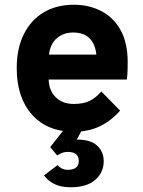

<svg xmlns="http://www.w3.org/2000/svg" viewBox="-20 -543 604 809"><path d="M291 12Q179 12 114.8 -60Q50.5 -132 50.5 -256Q50.5 -338 80 -398Q109.5 -458 163.5 -490.5Q217.5 -523 291 -523Q354.5 -523 406 -496.8Q457.5 -470.5 487.8 -416.8Q518 -363 518 -281Q518 -267 517.5 -247.2Q517 -227.5 514.5 -208H185Q186.5 -161 215 -133Q243.5 -105 291.5 -105Q329.5 -105 355.8 -117Q382 -129 407 -157.5L486 -77Q451.5 -36.5 403.2 -12.2Q355 12 291 12ZM186.5 -313H386Q381.5 -357.5 357 -381.8Q332.5 -406 288 -406Q247.5 -406 219.5 -382Q191.5 -358 186.5 -313ZM278.5 246Q235 246 207.8 231.8Q180.5 217.5 165.5 196L223 152.5Q229 161 240 166.8Q251 172.5 265 172.5Q312 172.5 312 135Q312 97 264.5 97Q252.5 97 241.8 101.2Q231 105.5 221 112L191.5 77L252 0H328L303.5 45Q362 45 389.5 70.8Q417 96.5 417 136Q417 184 381.2 215Q345.5 246 278.5 246Z"/></svg>

Font: Overpass ExtraBold
Style: Regular
Weight: 800
Designer: Delve Withrington, Dave Bailey, Thomas Jockin
Foundry: Delve Fonts LLC
Version: Version 4.000; ttfautohint (v1.8.3)